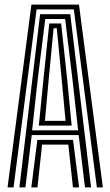

<svg xmlns="http://www.w3.org/2000/svg" viewBox="-20 -820 483 840"><path d="M13 0 117.5 -800H325.5L430 0H403.8L303 -779H140L39.2 0ZM64.8 0 155.5 -757.8H287.5L378.5 0H351.8L324.2 -229H118.8L91.2 0ZM120.5 -249.8H321.8L296.5 -477L265 -736.8H178L145.5 -477ZM149.8 -270.5 170.5 -477 195.5 -717.2H247.5L273.5 -477L293.5 -270.5ZM176.5 -291.2H266.8L249.5 -477L228.5 -696.2H214.5L193.5 -477ZM117 0 143.5 -208.2H299.5L326 0H299.2L278.8 -187.5H164.2L143.8 0Z"/></svg>

Font: Big Shoulders Inline Display ExtraBold
Style: Regular
Weight: 800
Designer: Patric King
Foundry: XO Type Co
Version: Version 1.000